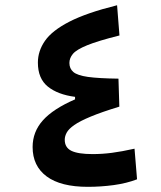

<svg xmlns="http://www.w3.org/2000/svg" viewBox="-20 -723 626 747"><path d="M321.8 3.9Q216.3 3.9 161.6 -36.6Q106.9 -77.1 106.9 -150.9Q106.9 -210 146.7 -254.6Q186.5 -299.3 272 -336.4V-346.2Q204.6 -355 166 -386.2Q127.4 -417.5 127.4 -479.5Q127.4 -524.4 155 -564.2Q182.6 -604 250 -638.7Q317.4 -673.3 435.5 -702.6L444.8 -585Q360.8 -564 319.1 -546.9Q277.3 -529.8 263.7 -513.4Q250 -497.1 250 -478Q250 -456.1 265.4 -442.9Q280.8 -429.7 322 -423.8Q363.3 -418 440.9 -417L444.3 -308.1Q375.5 -287.1 333.3 -269.5Q291 -252 269 -236.6Q247.1 -221.2 239.5 -207Q231.9 -192.9 231.9 -179.2Q231.9 -148.9 257.8 -136.2Q283.7 -123.5 340.3 -123.5Q377.4 -123.5 415.3 -128.4Q453.1 -133.3 503.4 -144.5L513.2 -25.4Q472.7 -9.8 422.6 -2.9Q372.6 3.9 321.8 3.9Z"/></svg>

Font: Cascadia Mono PL SemiBold
Style: Regular
Weight: 600
Monospace: yes
Designer: Aaron Bell
Foundry: Saja Typeworks
Version: Version 2404.023; ttfautohint (v1.8.4)